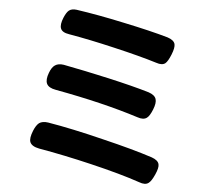

<svg xmlns="http://www.w3.org/2000/svg" viewBox="-55 -827 980 913"><g transform="rotate(5 435.5 -370.5)"><path d="M642 23Q552 -8 405 -43Q275 -74 154 -95Q118 -102 110 -122Q103 -140 118 -177Q129 -204 143 -215Q159 -226 186 -222Q301 -203 454 -165Q596 -131 691 -100Q722 -89 726 -70Q730 -54 715 -20.5Q700 13 687 22Q671 34 642 23ZM607 -284Q438 -338 209 -380Q174 -386 165 -405Q156 -424 169 -458Q179 -485 194 -495Q210 -506 236 -502Q336 -483 452 -457Q572 -430 649 -407Q679 -397 685 -378Q691 -360 678 -327.5Q665 -295 652 -286Q636 -274 607 -284ZM673 -550Q592 -575 467 -604Q348 -632 249 -649Q215 -654 208 -673Q201 -691 215 -725Q226 -751 237 -760Q250 -771 274 -768Q378 -753 503 -726Q632 -699 716 -675Q747 -665 752 -646Q756 -629 742.5 -595.5Q729 -562 717 -552Q702 -540 673 -550Z"/></g></svg>

Font: GenSenRounded JP B
Style: Regular
Weight: 700
Version: Version 1.501;PS 1;hotconv 16.6.51;makeotf.lib2.5.65220